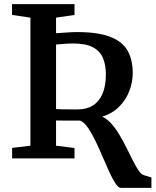

<svg xmlns="http://www.w3.org/2000/svg" viewBox="-20 -763 753 925"><path d="M562.5 142Q550.5 142 536.2 120.8Q522 99.5 506.5 65.2Q491 31 474.2 -8.2Q457.5 -47.5 439.8 -84.2Q422 -121 403.5 -147.8Q385 -174.5 366 -182Q355 -182 339.2 -182Q323.5 -182 306.5 -182Q289.5 -182 274.5 -182.2Q259.5 -182.5 250 -182.5V-61L339 -50V0H38.5V-50.5L126.5 -61V-678L38 -691V-743H339V-691L250 -678V-603Q278.5 -604.5 303.5 -606.5Q328.5 -608.5 351 -608.5Q450.5 -608.5 509.5 -586.2Q568.5 -564 594 -520Q619.5 -476 619.5 -411Q619.5 -367 603 -324.2Q586.5 -281.5 553.8 -248.8Q521 -216 472.5 -201Q496 -190.5 517 -166.8Q538 -143 556.2 -112Q574.5 -81 590.8 -48.5Q607 -16 621.2 12.5Q635.5 41 648.5 59.5Q661.5 78 673.5 81L709.5 92V142ZM356.5 -236Q397 -236 427 -254.5Q457 -273 473.5 -310.5Q490 -348 490 -404.5Q490 -451 475.5 -484.5Q461 -518 426.8 -535.8Q392.5 -553.5 333 -553.5Q311.5 -553.5 289.8 -551.8Q268 -550 250 -548.5V-237.5Q263.5 -236.5 285 -236.2Q306.5 -236 326.8 -236Q347 -236 356.5 -236Z"/></svg>

Font: Merriweather 28pt SemiBold
Style: Regular
Weight: 600
Version: Version 2.100